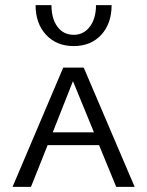

<svg xmlns="http://www.w3.org/2000/svg" viewBox="-20 -730 575 750"><path d="M119 -710H181Q181 -657 204.5 -625.5Q228 -594 268 -594Q307 -594 331 -626Q355 -658 355 -710H416Q416 -638 375.5 -594Q335 -550 268 -550Q201 -550 160 -594Q119 -638 119 -710ZM367 -163H166L101 0H29L227 -466H307L506 0H434ZM347 -213 265 -413 186 -213Z"/></svg>

Font: Ysabeau SC
Style: Regular
Weight: 400
Designer: Christian Thalmann (Catharsis Fonts)
Version: Version 0.003